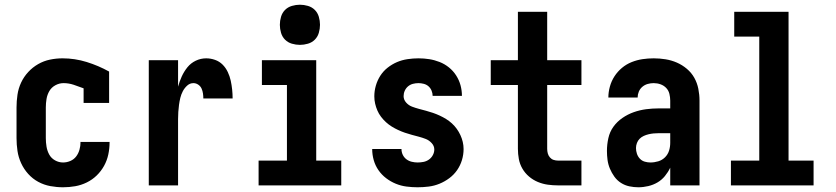

<svg xmlns="http://www.w3.org/2000/svg" viewBox="-20 -785 3540 813"><path d="M247 8Q220 8 193 3Q166 -2 142 -15Q118 -28 99.5 -48.5Q81 -69 69.5 -94Q58 -119 54 -146Q50 -173 50 -200V-330Q50 -357 54 -384Q58 -411 69.5 -435.5Q81 -460 99.5 -480Q118 -500 141.5 -513.5Q165 -527 191.5 -532.5Q218 -538 245 -538Q297 -538 347 -522.5Q397 -507 442 -482V-349H334V-411Q313 -419 292 -426Q271 -433 249 -433Q231 -433 214.5 -424Q198 -415 189 -399.5Q180 -384 177 -366Q174 -348 174 -330V-200Q174 -182 177 -164Q180 -146 188.5 -130.5Q197 -115 213 -106Q229 -97 247 -97Q263 -97 278 -103.5Q293 -110 302.5 -122.5Q312 -135 316.5 -151Q321 -167 321 -183Q321 -183 320.5 -183Q320 -183 320 -184H444Q444 -183 444 -182.5Q444 -182 444 -182Q444 -156 438.5 -130.5Q433 -105 420.5 -82.5Q408 -60 389.5 -42Q371 -24 347.5 -12.5Q324 -1 298.5 3.5Q273 8 247 8Z M610 0V-530H734V-418Q740 -440 749.5 -461Q759 -482 773.5 -500Q788 -518 809 -528Q830 -538 853 -538Q872 -538 890.5 -531.5Q909 -525 922.5 -511.5Q936 -498 944.5 -480Q953 -462 957 -443.5Q961 -425 963 -406Q965 -387 965 -368H841Q841 -378 839.5 -389Q838 -400 833.5 -410Q829 -420 819.5 -426.5Q810 -433 799 -433Q784 -433 772.5 -422.5Q761 -412 754 -398.5Q747 -385 743.5 -370.5Q740 -356 738 -341Q736 -326 735 -311Q734 -296 734 -281V0Z M1075 0V-105H1195V-425H1089V-530H1319V-105H1425V0ZM1250 -595Q1233 -595 1216 -600Q1199 -605 1187 -617Q1175 -629 1170 -646Q1165 -663 1165 -680Q1165 -697 1170 -714Q1175 -731 1187 -743Q1199 -755 1216 -760Q1233 -765 1250 -765Q1267 -765 1284 -760Q1301 -755 1313 -743Q1325 -731 1330 -714Q1335 -697 1335 -680Q1335 -663 1330 -646Q1325 -629 1313 -617Q1301 -605 1284 -600Q1267 -595 1250 -595Z M1748 8Q1725 8 1701.5 5Q1678 2 1656 -7Q1634 -16 1615 -30.5Q1596 -45 1582.5 -64.5Q1569 -84 1562.5 -107Q1556 -130 1556 -154H1680Q1680 -141 1685.5 -129.5Q1691 -118 1701 -110.5Q1711 -103 1723.5 -100Q1736 -97 1748 -97Q1761 -97 1773.5 -99.5Q1786 -102 1796.5 -109.5Q1807 -117 1813 -128.5Q1819 -140 1819 -152Q1819 -167 1808 -179Q1797 -191 1783 -196.5Q1769 -202 1754 -206Q1739 -210 1724 -214Q1709 -218 1694.5 -223Q1680 -228 1666 -234.5Q1652 -241 1639 -249Q1626 -257 1614.5 -267.5Q1603 -278 1593.5 -290.5Q1584 -303 1578 -317Q1572 -331 1568.5 -346Q1565 -361 1565 -377Q1565 -400 1571.5 -422.5Q1578 -445 1590.5 -464.5Q1603 -484 1621.5 -498.5Q1640 -513 1661 -522Q1682 -531 1705.5 -534.5Q1729 -538 1752 -538Q1775 -538 1797.5 -534.5Q1820 -531 1841.5 -522.5Q1863 -514 1881 -499.5Q1899 -485 1911.5 -465.5Q1924 -446 1930 -424Q1936 -402 1936 -379H1812Q1812 -390 1807.5 -401Q1803 -412 1794.5 -419.5Q1786 -427 1774.5 -430Q1763 -433 1752 -433Q1740 -433 1728.5 -430Q1717 -427 1708 -419.5Q1699 -412 1694 -401Q1689 -390 1689 -378Q1689 -363 1699.5 -351Q1710 -339 1724.5 -333.5Q1739 -328 1754 -324Q1769 -320 1784 -316Q1799 -312 1813.5 -307Q1828 -302 1842 -295.5Q1856 -289 1869 -281Q1882 -273 1893.5 -262.5Q1905 -252 1914 -239.5Q1923 -227 1929.5 -213Q1936 -199 1939.5 -184Q1943 -169 1943 -154Q1943 -130 1936 -107Q1929 -84 1915.5 -64.5Q1902 -45 1882.5 -30.5Q1863 -16 1841 -7Q1819 2 1795.5 5Q1772 8 1748 8Z M2343 0Q2321 0 2299.5 -3Q2278 -6 2257.5 -14.5Q2237 -23 2220 -37.5Q2203 -52 2192 -71Q2181 -90 2177 -111.5Q2173 -133 2173 -155V-425H2058V-530H2173V-735H2297V-530H2442V-425H2297V-155Q2297 -145 2299.5 -135.5Q2302 -126 2308.5 -118.5Q2315 -111 2324 -108Q2333 -105 2343 -105H2442V0Z M2683 8Q2664 8 2645 4Q2626 0 2609.5 -10.5Q2593 -21 2581.5 -37Q2570 -53 2562.5 -71Q2555 -89 2552.5 -108Q2550 -127 2550 -146Q2550 -173 2556 -200Q2562 -227 2577.5 -248.5Q2593 -270 2615.5 -285.5Q2638 -301 2663.5 -310Q2689 -319 2715.5 -322.5Q2742 -326 2769 -326H2818V-359Q2818 -373 2814.5 -387.5Q2811 -402 2801 -412.5Q2791 -423 2777 -428Q2763 -433 2748 -433Q2735 -433 2722.5 -429.5Q2710 -426 2700 -417.5Q2690 -409 2685 -397Q2680 -385 2680 -372H2556Q2556 -395 2562.5 -418.5Q2569 -442 2582 -462Q2595 -482 2613.5 -497.5Q2632 -513 2654.5 -522Q2677 -531 2700.5 -534.5Q2724 -538 2748 -538Q2773 -538 2798 -534Q2823 -530 2846 -520Q2869 -510 2888.5 -493.5Q2908 -477 2920 -455.5Q2932 -434 2937 -409Q2942 -384 2942 -359V0H2818V-75Q2809 -56 2795.5 -39.5Q2782 -23 2764 -12.5Q2746 -2 2725 3Q2704 8 2683 8ZM2734 -97Q2751 -97 2767.5 -102Q2784 -107 2796 -119Q2808 -131 2813 -147Q2818 -163 2818 -180V-221H2769Q2758 -221 2747.5 -220Q2737 -219 2726.5 -216.5Q2716 -214 2706 -209.5Q2696 -205 2688.5 -197.5Q2681 -190 2677 -179.5Q2673 -169 2673 -158Q2673 -146 2677 -134Q2681 -122 2689.5 -113Q2698 -104 2710 -100.5Q2722 -97 2734 -97Z M3075 0V-105H3195V-630H3089V-735H3319V-105H3425V0Z"/></svg>

Font: iosevka_custom_sans_ss08 XBd
Style: Regular
Weight: 800
Designer: Belleve Invis
Foundry: Belleve Invis
Version: Version 10.3.0; ttfautohint (v1.8.3)